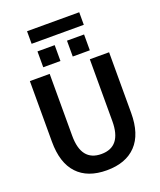

<svg xmlns="http://www.w3.org/2000/svg" viewBox="-186 -1166 1076 1290"><g transform="rotate(-20 352.0 -521.0)"><path d="M69.3 -296.9V-730.5H210.9V-288.1Q210.9 -105.5 354.5 -105.5Q498 -105.5 498 -288.1V-730.5H635.7V-296.9Q635.7 -145.5 562 -67.9Q488.3 9.8 351.6 9.8Q214.8 9.8 142.1 -67.9Q69.3 -145.5 69.3 -296.9ZM166 -961.9V-1051.8H539.1V-961.9ZM185.5 -787.1V-900.4H308.6V-787.1ZM396.5 -787.1V-900.4H518.6V-787.1Z"/></g></svg>

Font: GenEi M Gothic v2 Bold
Style: Regular
Weight: 700
Version: Version 2.0